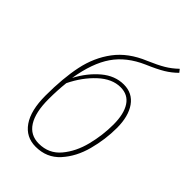

<svg xmlns="http://www.w3.org/2000/svg" viewBox="-223 -815 907 907"><g transform="rotate(45 230.5 -361.0)"><path d="M407 -324Q407 -248 386.5 -171Q366 -94 319 -42Q272 10 198 10Q133 10 96.5 -42.5Q60 -95 60 -194Q60 -310 78 -396Q96 -482 145 -547.5Q194 -613 284 -650Q333 -671 362.5 -688.5Q392 -706 419 -732L431 -717Q406 -692 375.5 -673.5Q345 -655 291 -632Q202 -593 155.5 -525.5Q109 -458 90 -342Q125 -408 175.5 -450.5Q226 -493 285 -493Q343 -493 375 -447.5Q407 -402 407 -324ZM384 -324Q384 -395 358.5 -434Q333 -473 283 -473Q227 -473 175 -425Q123 -377 88 -305Q82 -251 82 -192Q82 -104 111.5 -57.5Q141 -11 198 -11Q265 -11 306.5 -60.5Q348 -110 366 -181.5Q384 -253 384 -324Z"/></g></svg>

Font: Fira Sans Extra Condensed Thin
Style: Italic
Weight: 250
Width: 3
Italic angle: -8°
Designer: Carrois Corporate & Edenspiekermann AG
Foundry: Carrois Corporate GbR & Edenspiekermann AG
Version: Version 4.203